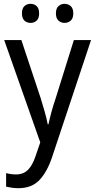

<svg xmlns="http://www.w3.org/2000/svg" viewBox="-20 -746 499 1006"><path d="M2 -536H92L193 -232Q204 -196 214 -161.5Q224 -127 230 -95H234Q239 -120 249 -157Q259 -194 272 -232L367 -536H457L253 77Q227 155 186.5 197.5Q146 240 77 240Q57 240 41 237.5Q25 235 12 232V161Q22 164 36 166Q50 168 64 168Q103 168 127 143.5Q151 119 167 70L191 0ZM95 -676Q95 -702 108 -714Q121 -726 140 -726Q159 -726 172 -714Q185 -702 185 -676Q185 -650 172 -638Q159 -626 140 -626Q121 -626 108 -638Q95 -650 95 -676ZM273 -676Q273 -702 286.5 -714Q300 -726 318 -726Q337 -726 350.5 -714Q364 -702 364 -676Q364 -650 350.5 -638Q337 -626 318 -626Q300 -626 286.5 -638Q273 -650 273 -676Z"/></svg>

Font: Noto Sans Gurmukhi UI SemiCondensed
Style: Regular
Weight: 400
Width: 4
Designer: Jelle Bosma - Monotype Design Team
Foundry: Monotype Imaging Inc.
Version: Version 2.004; ttfautohint (v1.8.4.7-5d5b)